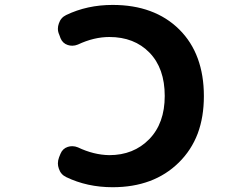

<svg xmlns="http://www.w3.org/2000/svg" viewBox="-20 -785 1040 795"><path d="M446.3 -9.8Q340.8 -9.8 253.9 -51.8Q231.4 -62.5 223.6 -86.9Q219.7 -97.7 219.7 -108.4Q219.7 -121.1 224.6 -133.8L230.5 -148.4Q239.3 -169.9 260.7 -176.8Q269.5 -179.7 279.3 -179.7Q291 -179.7 302.7 -174.8Q368.2 -143.6 432.6 -142.6Q533.2 -142.6 597.7 -208.5Q662.1 -274.4 662.1 -387.7Q662.1 -502 599.1 -566.9Q536.1 -631.8 432.6 -631.8Q369.1 -631.8 302.7 -600.6Q291 -595.7 279.3 -595.7Q269.5 -595.7 260.7 -598.6Q239.3 -605.5 230.5 -627L225.6 -640.6Q219.7 -653.3 219.7 -666Q219.7 -676.8 223.6 -687.5Q231.4 -711.9 253.9 -722.7Q340.8 -764.6 446.3 -764.6Q533.2 -764.6 601.6 -739.3Q670.9 -713.9 722.2 -663.1Q773.4 -612.3 798.8 -543Q824.2 -473.6 824.2 -387.2Q824.2 -300.8 798.8 -232.4Q772.5 -163.1 720.2 -111.8Q668 -60.5 599.6 -35.2Q531.2 -9.8 446.3 -9.8Z"/></svg>

Font: Rounded Mgen+ 1m bold
Style: Bold
Weight: 700
Designer: [Source Han Sans]
Ryoko NISHIZUKA  (kana & ideographs); Paul D. Hunt (Latin, Greek & Cyrillic); Wenlong ZHANG  (bopomofo
Version: Version 1.059.20150602